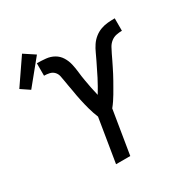

<svg xmlns="http://www.w3.org/2000/svg" viewBox="-264 -979 1070 1123"><g transform="rotate(-30 271.0 -417.5)"><path d="M196 0 244 -294Q237 -310 231.5 -327Q226 -344 221 -361Q216 -378 212 -395.5Q208 -413 204 -430.5Q200 -448 197 -465.5Q194 -483 191 -501Q188 -519 184.5 -536.5Q181 -554 178.5 -572Q176 -590 172 -608Q168 -626 156 -638.5Q144 -651 126.5 -655Q109 -659 90 -659V-743Q120 -743 150 -740Q180 -737 204.5 -723Q229 -709 244 -685Q259 -661 265.5 -633Q272 -605 275 -576Q278 -547 283 -518.5Q288 -490 293.5 -461.5Q299 -433 306 -405Q319 -427 331.5 -448.5Q344 -470 355 -492Q366 -514 377 -536.5Q388 -559 399 -581Q410 -603 420 -625.5Q430 -648 444 -669Q458 -690 478 -706Q498 -722 521.5 -730.5Q545 -739 569 -741Q593 -743 616 -743V-659Q597 -659 577.5 -655Q558 -651 542 -638.5Q526 -626 516 -608Q506 -590 497.5 -572Q489 -554 480.5 -536.5Q472 -519 463 -501Q454 -483 445 -465.5Q436 -448 426 -430.5Q416 -413 406 -395.5Q396 -378 386 -361Q376 -344 364.5 -327Q353 -310 340 -294L292 0ZM-16 -625 -74 -664 43 -835 116 -787Z"/></g></svg>

Font: Iosevka Aile Medium Oblique
Style: Regular
Weight: 500
Italic angle: -9°
Designer: Belleve Invis
Foundry: Belleve Invis
Version: Version 31.1.0; ttfautohint (v1.8.4)